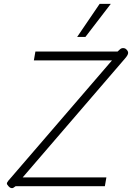

<svg xmlns="http://www.w3.org/2000/svg" viewBox="-20 -968 686 998"><path d="M42 10Q30 10 18 -8Q14 -13 17.5 -20Q21 -27 34 -41L562 -654H156L164 -700H591L603 -711Q610 -718 620 -718Q631 -718 638 -710Q646 -702 646 -693Q646 -682 629 -663L98 -46H533L525 0H61L51 7Q48 10 42 10ZM498 -948H556L424 -776H381Z"/></svg>

Font: Niramit ExtraLight
Style: Italic
Weight: 200
Italic angle: -10°
Designer: Katatrad Aksorn Co.,Ltd.
Foundry: Cadson Demak Co.,Ltd.
Version: Version 1.000; ttfautohint (v1.6)